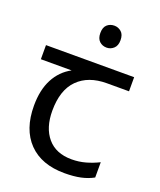

<svg xmlns="http://www.w3.org/2000/svg" viewBox="-139 -824 767 921"><g transform="rotate(20 245.0 -363.5)"><path d="M285 -737Q305 -737 320.5 -723.5Q336 -710 336 -681Q336 -653 320.5 -639Q305 -625 285 -625Q263 -625 248 -639Q233 -653 233 -681Q233 -710 248 -723.5Q263 -737 285 -737ZM301 10Q183 10 118 -57Q53 -124 53 -245Q53 -325 82 -380.5Q111 -436 165 -465H8V-537H458V-465H345Q251 -465 197.5 -411.5Q144 -358 144 -252Q144 -165 187 -114.5Q230 -64 310 -64Q347 -64 381 -73.5Q415 -83 447 -99V-21Q418 -5 383 2.5Q348 10 301 10Z"/></g></svg>

Font: tamil15
Style: Book
Weight: 400
Designer: Jelle Bosma - Monotype Design Team
Foundry: Monotype Imaging Inc.
Version: Version 2.003